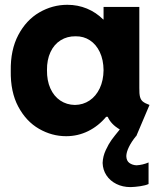

<svg xmlns="http://www.w3.org/2000/svg" viewBox="-20 -554 660 792"><path d="M540 7.3 541 7.8Q522.5 30.3 512 51.8Q501.5 73.2 501 89.8Q501.5 109.4 513.7 118.2Q525.9 127 543 127.9Q568.4 126.5 592.8 116.2V205.1Q580.1 210.9 558.6 214.1Q537.1 217.3 518.6 217.8Q485.8 217.8 460 204.8Q434.1 191.9 419.2 169.4Q404.3 147 403.3 118.2Q404.3 90.8 416.3 65.2Q428.2 39.6 439.9 23.4Q451.7 7.3 474.1 -20Q437.5 -41.5 424.3 -72.3H418Q386.2 -34.2 343.8 -13.2Q301.3 7.8 252.9 7.8Q193.8 7.8 140.9 -22.7Q87.9 -53.2 55.4 -114Q22.9 -174.8 24.4 -261.7Q22.9 -347.7 55.4 -409.4Q87.9 -471.2 142.1 -502.7Q196.3 -534.2 257.8 -534.2Q300.8 -534.2 338.6 -518.6Q376.5 -502.9 405.8 -473.6H407.2V-525.4H554.7V-191.4Q554.2 -167 557.6 -154.3Q561 -141.6 569.6 -134.8Q578.1 -127.9 596.7 -121.1L542 7.8ZM407.2 -264.6Q406.7 -307.6 391.6 -339.4Q376.5 -371.1 350.6 -387.9Q324.7 -404.8 292 -404.3Q257.3 -404.8 230.2 -387.9Q203.1 -371.1 188.2 -339.1Q173.3 -307.1 173.8 -264.6Q173.3 -221.7 187.7 -189.5Q202.1 -157.2 228.5 -139.4Q254.9 -121.6 289.1 -121.1Q322.8 -121.6 349.4 -139.4Q376 -157.2 391.4 -189.7Q406.7 -222.2 407.2 -264.6Z"/></svg>

Font: Reddit Sans Strawberry ExBold
Style: Regular
Weight: 800
Designer: Stephen Hutchings
Foundry: Reddit
Version: Version 1.013